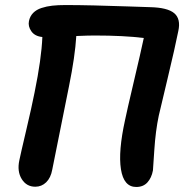

<svg xmlns="http://www.w3.org/2000/svg" viewBox="-20 -725 726 757"><path d="M119.1 11.2Q84.5 11.2 65.7 -19Q46.9 -49.3 56.2 -92.8Q61 -116.7 83 -210Q105 -303.2 116.2 -359.9Q143.6 -493.7 147 -579.1Q117.2 -582 103.5 -601.8Q89.8 -621.6 94.2 -642.1Q98.1 -661.1 110.8 -674.1Q123.5 -687 143.8 -693.6Q164.1 -700.2 186 -702.6Q208 -705.1 237.8 -705.1Q288.1 -705.1 351.1 -703.6Q414.1 -702.1 483.4 -699.7Q552.7 -697.3 570.8 -696.8Q640.6 -695.3 667 -672.9Q693.4 -650.4 683.1 -603Q670.4 -539.1 640.9 -416Q611.3 -293 606 -269Q593.3 -209 588.4 -133.1Q583.5 -57.1 583 -53.2Q577.6 -23.9 561.3 -5.9Q544.9 12.2 517.1 12.2Q467.8 12.2 456.8 -57.9Q445.8 -127.9 473.1 -252Q480 -286.1 507.3 -401.9Q534.7 -517.6 546.9 -575.2Q468.8 -585 352.1 -585Q328.6 -585 280.8 -583Q275.9 -502.4 252 -384.8Q193.8 -94.2 186 -56.2Q180.2 -23.9 162.1 -6.3Q144 11.2 119.1 11.2Z"/></svg>

Font: Shantell Sans Normal
Style: Italic
Weight: 600
Italic angle: -11.31°
Designer: Stephen Nixon, Anya Danilova, Shantell Martin
Foundry: Arrow Type
Version: Version 1.006;[559af2be0]